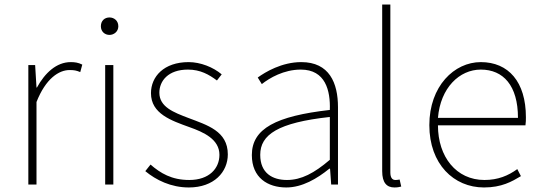

<svg xmlns="http://www.w3.org/2000/svg" viewBox="-20 -814 2382 847"><path d="M105 0H141V-364C182 -468 240 -505 287 -505C308 -505 317 -503 334 -496L343 -529C325 -538 310 -540 292 -540C229 -540 178 -492 143 -428H141L135 -527H105Z M444 0H480V-527H444ZM463 -660C483 -660 502 -675 502 -698C502 -723 483 -737 463 -737C442 -737 425 -723 425 -698C425 -675 442 -660 463 -660Z M813 13C924 13 985 -55 985 -133C985 -236 894 -262 810 -294C747 -318 683 -342 683 -405C683 -457 722 -507 809 -507C864 -507 902 -485 937 -459L958 -486C920 -518 864 -540 812 -540C703 -540 646 -476 646 -403C646 -312 736 -282 816 -253C878 -231 948 -200 948 -131C948 -71 903 -20 815 -20C737 -20 688 -50 644 -88L621 -59C668 -20 734 13 813 13Z M1243 13C1313 13 1379 -26 1433 -70H1436L1441 0H1471V-341C1471 -448 1433 -540 1309 -540C1223 -540 1150 -496 1117 -472L1135 -443C1169 -470 1232 -507 1307 -507C1416 -507 1438 -414 1435 -329C1198 -302 1091 -247 1091 -130C1091 -30 1161 13 1243 13ZM1246 -20C1182 -20 1128 -50 1128 -131C1128 -220 1206 -273 1435 -298V-109C1366 -50 1309 -20 1246 -20Z M1720 13C1735 13 1741 11 1750 9L1743 -22C1732 -20 1728 -20 1724 -20C1710 -20 1702 -31 1702 -53V-794H1666V-59C1666 -8 1686 13 1720 13Z M2115 13C2193 13 2238 -13 2278 -37L2262 -68C2222 -39 2177 -20 2117 -20C1993 -20 1912 -122 1912 -261H2298C2300 -274 2300 -286 2300 -297C2300 -453 2223 -540 2101 -540C1984 -540 1874 -434 1874 -262C1874 -90 1982 13 2115 13ZM1912 -294C1923 -427 2007 -507 2101 -507C2200 -507 2265 -437 2265 -294Z"/></svg>

Font: Genne Gothic ExtraLight
Style: Regular
Weight: 250
Designer: Ryoko NISHIZUKA (kana & ideographs); Paul D. Hunt (Latin, Greek & Cyrillic); Wenlong ZHANG (bopomofo); Sandoll Communica
Foundry: Adobe Systems Incorporated
Version: Version 1.004;PS 1.004;hotconv 16.6.51;makeotf.lib2.5.65220